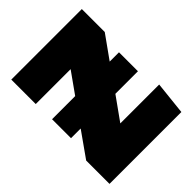

<svg xmlns="http://www.w3.org/2000/svg" viewBox="-159 -625 716 716"><g transform="rotate(-45 199.5 -267.0)"><path d="M191 -131H396L382 0H3V-123L73 -222H22V-322H144L203 -405H19V-534H391V-413L326 -322H375V-222H256Z"/></g></svg>

Font: Fira Sans Extra Condensed Black
Style: Regular
Weight: 900
Width: 1
Designer: Carrois Corporate & Edenspiekermann AG
Foundry: Carrois Corporate GbR & Edenspiekermann AG
Version: Version 4.203